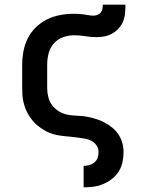

<svg xmlns="http://www.w3.org/2000/svg" viewBox="-20 -587 640 822"><path d="M338 215V123H339Q351 123 363 119.5Q375 116 384.5 108Q394 100 398 88Q402 76 402 64Q402 49 393.5 36Q385 23 371.5 16Q358 9 343 6.5Q328 4 313 2Q298 0 283 -1.5Q268 -3 253 -4.5Q238 -6 223 -9Q208 -12 194 -17.5Q180 -23 167 -31Q154 -39 142 -48.5Q130 -58 120.5 -69.5Q111 -81 103 -94Q95 -107 89.5 -121Q84 -135 80.5 -150Q77 -165 76 -180Q75 -195 75 -210V-310Q75 -339 80.5 -368Q86 -397 99 -423Q112 -449 133.5 -470Q155 -491 181.5 -504Q208 -517 237 -522.5Q266 -528 295 -528Q306 -528 316.5 -527.5Q327 -527 337.5 -525.5Q348 -524 359 -522Q370 -520 380 -520Q389 -520 397.5 -523.5Q406 -527 411.5 -533.5Q417 -540 418.5 -549Q420 -558 420 -567H517Q517 -549 515.5 -531Q514 -513 507.5 -496.5Q501 -480 489 -466.5Q477 -453 461.5 -444Q446 -435 428.5 -431.5Q411 -428 393 -428Q369 -428 345 -432Q321 -436 297 -436Q273 -436 249.5 -427.5Q226 -419 210 -400.5Q194 -382 188 -358Q182 -334 182 -310V-210Q182 -190 187 -170.5Q192 -151 204.5 -135Q217 -119 234.5 -109Q252 -99 271.5 -95.5Q291 -92 311 -91.5Q331 -91 351 -87.5Q371 -84 390 -78Q409 -72 426.5 -63Q444 -54 460 -41Q476 -28 487 -11.5Q498 5 503.5 24.5Q509 44 509 64Q509 85 504.5 106.5Q500 128 488.5 146.5Q477 165 460 178.5Q443 192 423 200.5Q403 209 382 212Q361 215 339 215Z"/></svg>

Font: Iosevka Semibold Extended
Style: Regular
Weight: 600
Width: 7
Monospace: yes
Designer: Belleve Invis
Foundry: Belleve Invis
Version: Version 32.5.0; ttfautohint (v1.8.4)